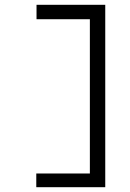

<svg xmlns="http://www.w3.org/2000/svg" viewBox="-20 -690 540 799"><path d="M131 89V32H354V-610H132V-670H418V89Z"/></svg>

Font: Vazir Code
Style: Code
Weight: 400
Foundry: DejaVu fonts team - Redesigned by Saber Rastikerdar
Version: Version 1.1.2